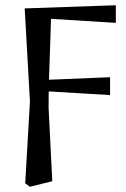

<svg xmlns="http://www.w3.org/2000/svg" viewBox="-20 -520 479 731"><path d="M76 178 94 -134 74 -488 421 -500V-433L146 -450L175 -474Q173 -396 170.5 -333Q168 -270 166.5 -216Q165 -162 165 -110L179 170L94 191ZM132 -174V-215L399 -226V-158Z"/></svg>

Font: Source Serif 4
Style: Regular
Weight: 400
Designer: Frank Grießhammer
Foundry: Adobe Systems Incorporated
Version: Version 4.004;hotconv 1.0.116;makeotfexe 2.5.65601